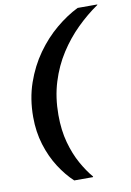

<svg xmlns="http://www.w3.org/2000/svg" viewBox="-96 -809 682 998"><g transform="rotate(-10 245.0 -310.0)"><path d="M191 -219Q191 -312 215.5 -391.5Q240 -471 282.5 -537Q325 -603 378.5 -655.5Q432 -708 489 -747L490 -750H386Q327 -721 269 -672.5Q211 -624 164 -558Q117 -492 88.5 -410Q60 -328 60 -231Q60 -153 81 -85Q102 -17 137 37.5Q172 92 213 130H312L313 127Q283 92 255 42Q227 -8 209 -73Q191 -138 191 -219Z"/></g></svg>

Font: Roboto Serif 20pt SemiBold
Style: Italic
Weight: 600
Italic angle: -10°
Version: Version 1.007